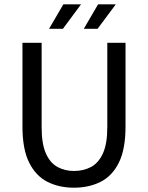

<svg xmlns="http://www.w3.org/2000/svg" viewBox="-20 -853 682 885"><path d="M320.8 12.2Q252.9 12.2 199.2 -14.6Q145.5 -41.5 114.5 -103.3Q83.5 -165 83.5 -270V-655.8H171.9V-267.1Q171.9 -189.5 191.7 -145.5Q211.4 -101.6 245.1 -83.3Q278.8 -64.9 320.8 -64.9Q364.3 -64.9 398.9 -83Q433.6 -101.1 454.1 -145.3Q474.6 -189.5 474.6 -267.1V-655.8H558.6V-270Q558.6 -164.6 527.6 -102.8Q496.6 -41 442.9 -14.4Q389.2 12.2 320.8 12.2ZM366.2 -720.2 432.1 -833H513.7L429.7 -720.2ZM206.1 -720.2 272 -833H353.5L270 -720.2Z"/></svg>

Font: Varta Light Medium
Style: Regular
Weight: 500
Version: Version 1.004